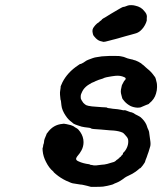

<svg xmlns="http://www.w3.org/2000/svg" viewBox="-20 -692 631 747"><path d="M443 -474Q446 -473 450 -473Q460 -472 476 -465Q480 -464 485.5 -462.5Q491 -461 494.5 -460.5Q498 -460 499 -459Q506 -458 518 -452Q529 -446 530 -445Q530 -444 533 -442Q538 -439 546 -431Q551 -427 554 -424Q567 -414 578 -399Q580 -395 582 -394Q586 -389 590 -369Q591 -364 591 -353Q591 -341 587 -328Q581 -306 561 -290Q559 -287 556.5 -286.5Q554 -286 548.5 -283.5Q543 -281 538 -279Q533 -277 531 -276Q526 -273 515 -273Q499 -274 487 -280Q474 -287 465 -297Q455 -308 455 -312Q455 -313 452.5 -321.5Q450 -330 450 -335.5Q450 -341 450.5 -343Q451 -345 452 -350Q454 -362 456 -364Q457 -365 459.5 -370.5Q462 -376 463 -377Q468 -381 469 -385Q469 -386 468.5 -388Q468 -390 463 -392Q448 -399 429 -397Q420 -396 417.5 -395.5Q415 -395 411 -394.5Q407 -394 402.5 -393Q398 -392 394.5 -391.5Q391 -391 387 -389.5Q383 -388 379 -386Q364 -382 351 -376Q346 -373 342.5 -372Q339 -371 336.5 -369.5Q334 -368 329 -365Q313 -356 304 -343Q300 -337 296 -327Q294 -323 294 -317Q294 -307 295 -308Q295 -308 295 -307Q295 -306 298 -301Q301 -296 304 -292Q310 -286 315 -283Q321 -280 338 -278Q345 -277 377 -275Q384 -275 387.5 -274.5Q391 -274 393.5 -274Q396 -274 396.5 -273.5Q397 -273 397 -273Q396 -272 404 -271Q407 -271 409 -270.5Q411 -270 418 -269Q442 -267 450 -265Q462 -262 463 -263Q465 -265 484 -257Q489 -255 492 -255Q499 -253 507 -247Q512 -245 517 -242Q522 -239 527 -236Q542 -223 549 -208Q550 -206 551 -203Q552 -200 554 -194Q559 -184 560 -179Q560 -176 561 -171.5Q562 -167 562 -164Q563 -158 565 -142Q566 -135 565.5 -129Q565 -123 564 -121Q561 -109 558 -101Q556 -96 554 -90Q551 -80 547 -71Q545 -66 545 -65Q545 -61 535.5 -48.5Q526 -36 524 -37Q523 -37 519 -33Q509 -24 495 -16Q490 -13 481 -9Q472 -5 466 -1Q447 14 431 20Q427 21 423 23.5Q419 26 410 28Q400 31 381 34Q370 35 352 35H334L330 34Q327 33 319 31Q311 29 306 28Q298 26 293 26Q290 26 274 23Q269 22 268 22Q260 22 237 11Q216 1 198 -14Q188 -22 188 -24Q188 -24 187 -25Q171 -38 159 -62Q148 -83 146 -105Q145 -117 146 -117Q147 -117 148 -125Q148 -129 149 -130Q151 -133 152 -146Q153 -151 157 -160Q159 -165 160 -167Q160 -171 165 -176Q187 -207 223 -210Q228 -211 230 -210.5Q232 -210 239 -209Q249 -207 256 -205Q266 -202 273 -196Q277 -194 280 -192Q284 -190 292 -179Q305 -160 305 -139Q305 -122 297 -107Q292 -97 280 -83Q276 -77 276 -74Q276 -68 286 -64Q303 -56 327 -53Q329 -53 329 -52Q329 -51 337 -50Q340 -50 342 -49Q350 -47 375 -51Q384 -52 386 -52Q395 -53 413 -59Q424 -61 430 -66Q431 -67 432 -68Q433 -69 433.5 -69.5Q434 -70 436 -71Q438 -72 438 -72.5Q438 -73 441 -75Q442 -76 443 -76.5Q444 -77 444 -77Q443 -77 446 -80Q451 -83 451 -84Q451 -85 454 -88Q457 -91 458 -92Q459 -95 458 -95L459 -97Q468 -105 473.5 -117Q479 -129 479 -141Q479 -147 478 -151Q475 -159 466 -168Q461 -174 457 -176Q444 -182 423 -184Q415 -185 407 -185Q396 -186 373 -188Q336 -190 335 -192Q333 -195 310 -197Q299 -198 283 -204Q271 -208 266 -211Q263 -214 259 -217Q246 -226 236 -241Q221 -263 219 -282Q217 -297 217 -300Q216 -302 215.5 -304Q215 -306 215 -308Q214 -313 213.5 -323.5Q213 -334 214 -338Q215 -341 214.5 -341.5Q214 -342 215 -344Q215 -346 215.5 -349Q216 -352 216 -353Q214 -353 223 -372Q243 -411 284 -438Q292 -444 293 -443Q293 -442 304 -448Q311 -452 313 -454Q315 -456 323.5 -459.5Q332 -463 341 -466Q350 -469 355.5 -469.5Q361 -470 368.5 -471.5Q376 -473 381 -473Q407 -474 407.5 -474.5Q408 -475 424 -474.5Q440 -474 443 -474ZM506 -670Q530 -665 542 -648Q546 -644 546 -643Q550 -638 551 -632Q552 -629 551 -620V-612L548 -603Q540 -584 526 -572Q517 -564 504 -561Q497 -559 488 -556.5Q479 -554 469.5 -551.5Q460 -549 452 -546.5Q444 -544 440 -543Q436 -542 429 -540Q422 -538 417 -537Q412 -536 406 -534Q393 -531 390 -530Q388 -530 386 -529.5Q384 -529 382.5 -529Q381 -529 381 -529.5Q381 -530 375 -531Q363 -533 353 -543Q343 -553 342 -558Q342 -560 341 -562Q339 -569 340 -576Q340 -577 341 -579Q342 -581 342.5 -583Q343 -585 343.5 -584.5Q344 -584 346 -588Q351 -595 358 -601Q362 -603 362 -603.5Q362 -604 364 -605Q368 -608 368 -609Q368 -609 371 -611Q377 -615 376 -616Q376 -616 377 -617Q378 -618 382 -620.5Q386 -623 392.5 -626.5Q399 -630 411 -638Q456 -665 459 -665Q463 -665 468 -667Q473 -669 477.5 -670.5Q482 -672 490.5 -672Q499 -672 506 -670Z"/></svg>

Font: TT2020 Style E
Style: Italic
Weight: 400
Italic angle: -15°
Version: Version 0.2.000